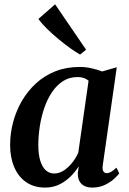

<svg xmlns="http://www.w3.org/2000/svg" viewBox="-20 -861 599 892"><path d="M457.5 -94Q454.5 -73 460.2 -64.8Q466 -56.5 476 -56.5Q485 -56.5 495.8 -62.5Q506.5 -68.5 521 -82L534 -55.5Q527 -45.5 509.8 -29.8Q492.5 -14 466.8 -1.8Q441 10.5 408.5 10.5Q376 10.5 358.2 -7.2Q340.5 -25 341.5 -57L346 -88.5Q331 -64.5 308.5 -41.8Q286 -19 256.2 -4.2Q226.5 10.5 190 10.5Q138 10.5 101.5 -14.8Q65 -40 46 -84.8Q27 -129.5 27 -187.5Q27 -240.5 40.8 -292.8Q54.5 -345 81.2 -391.2Q108 -437.5 147 -473.5Q186 -509.5 237.2 -529.8Q288.5 -550 350.5 -550Q377.5 -550 405.2 -543.8Q433 -537.5 454.5 -529L522.5 -548.5ZM391.5 -486Q382.5 -494 369.8 -498.5Q357 -503 340.5 -503Q302 -503 272.5 -484Q243 -465 221.2 -432.2Q199.5 -399.5 185.5 -358.5Q171.5 -317.5 164.8 -273.2Q158 -229 158 -187Q158 -142.5 167.5 -113Q177 -83.5 193.5 -69.2Q210 -55 231.5 -55Q249.5 -55 265.8 -63Q282 -71 296.5 -84.5Q311 -98 323 -115Q335 -132 343.5 -150.5ZM352 -607.5Q333 -618 305.8 -637.5Q278.5 -657 249.8 -681Q221 -705 196.5 -729.2Q172 -753.5 158.5 -773L236 -841L380 -630Z"/></svg>

Font: Merriweather 60pt SemiBold
Style: Italic
Weight: 600
Italic angle: -7.8°
Version: Version 2.101